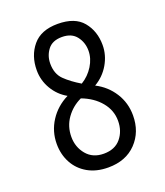

<svg xmlns="http://www.w3.org/2000/svg" viewBox="-122 -714 693 808"><g transform="rotate(-20 225.0 -310.5)"><path d="M225 10Q172 10 133.5 -12Q95 -34 74.5 -72Q54 -110 54 -157Q54 -213 84 -259.5Q114 -306 166 -332Q127 -354 104 -393Q81 -432 81 -477Q81 -542 118 -586.5Q155 -631 230 -631Q307 -631 342.5 -588Q378 -545 378 -483Q378 -438 354.5 -397.5Q331 -357 290 -333Q339 -308 368 -262.5Q397 -217 397 -161Q397 -87 350.5 -38.5Q304 10 225 10ZM240 -360Q273 -380 293.5 -413Q314 -446 314 -481Q314 -518 292.5 -545.5Q271 -573 228 -573Q185 -573 164.5 -546Q144 -519 144 -484Q144 -438 171 -411.5Q198 -385 240 -360ZM227 -51Q277 -51 303.5 -83Q330 -115 330 -161Q330 -208 299 -245.5Q268 -283 215 -303Q174 -284 148 -247.5Q122 -211 122 -164Q122 -118 150 -84.5Q178 -51 227 -51Z"/></g></svg>

Font: Inconsolata SemiCondensed
Style: Regular
Weight: 400
Width: 4
Monospace: yes
Designer: Raph Levien, Cyreal, Brenton Simpson
Foundry: Raph Levien, Cyreal, Google
Version: Version 3.000; ttfautohint (v1.8.2.53-6de2)